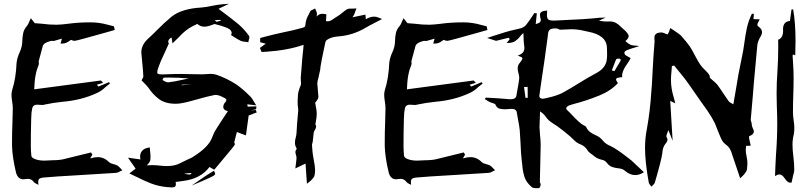

<svg xmlns="http://www.w3.org/2000/svg" viewBox="-20 -915 4289 1019"><path d="M184.1 65.9 172.4 60.1Q164.6 57.1 159.7 51.3Q147.9 34.2 127.4 34.2Q121.6 34.2 115.5 35.4Q109.4 36.6 105 36.6Q91.3 36.6 83 30.3Q74.7 23.9 70.6 15.6Q66.4 7.3 64.9 0.5Q45.9 -78.6 43.9 -138.7V-168.9Q43.9 -214.8 45.9 -260.3Q47.4 -299.3 47.9 -339.4Q47.9 -357.9 44.4 -376Q41 -398.9 41 -411.1Q41 -425.3 44.9 -438.5Q64.5 -499 67.9 -581.1Q71.3 -609.9 84.5 -637.7Q98.6 -668 98.6 -701.2Q99.1 -720.7 103.3 -740Q107.4 -759.3 123 -777.3Q130.4 -786.1 134.8 -799.3L143.6 -818.4L164.6 -792L201.7 -789.1Q241.7 -783.7 280.8 -783.7Q310.1 -784.7 338.9 -788.6Q395 -796.4 460 -796.4Q507.3 -796.4 551.8 -783.7L583 -775.9Q585 -775.4 585.2 -773.7Q585.4 -772 586.4 -768.1L588.9 -755.9L537.1 -741.2Q385.3 -698.2 376.5 -698.2Q366.7 -698.2 356.9 -703.6L350.6 -699.2Q330.1 -684.1 314.9 -684.1H312.5L301.3 -683.6L308.6 -710L264.6 -697.3Q262.7 -698.2 258.3 -698.2Q245.6 -698.2 228.8 -690.7Q211.9 -683.1 207.5 -672.4Q197.8 -639.2 189.5 -605.5L185.1 -588.4Q185.1 -585.9 185.8 -583.7Q186.5 -581.5 186.5 -579.6Q186.5 -571.3 180.7 -558.1Q171.9 -538.1 166 -498.5Q163.6 -481 161.6 -440.9L515.6 -487.8L527.3 -475.6L494.1 -465.3L502.4 -455.6L558.6 -479L563.5 -471.7L554.7 -464.8Q546.9 -459.5 540.5 -453.6Q520.5 -433.1 494.6 -421.4Q412.1 -382.8 309.1 -374.5Q262.7 -369.6 216.3 -359.9L214.8 -359.4Q211.9 -357.9 203.1 -357.9Q196.8 -357.9 189.9 -358.6Q183.1 -359.4 176.8 -359.4Q156.2 -359.4 151.4 -341.8Q146 -317.9 146 -293L145.5 -282.2Q143.6 -213.9 143.6 -142.1Q143.6 -112.8 146.5 -87.4Q148.4 -77.1 167.5 -70.1Q186.5 -63 213.4 -62.5L226.1 -63Q242.2 -64.5 258.8 -64.5Q300.8 -64.5 329.6 -73.2L463.4 -106L470.2 -93.8L459.5 -76.2L460 -75.7Q460.9 -75.7 461.9 -74.7Q481.4 -81.1 498 -81.1Q533.2 -81.1 559.1 -54.2Q566.9 -47.4 582 -43.9Q592.8 -41.5 602.1 -37.1Q612.3 -30.3 619.6 -21.5L629.4 -11.2L616.7 -5.4Q606.9 1 596.2 2.4Q500 8.8 405.8 14.2Q259.3 22.5 210.9 27.3Q191.9 29.3 186.5 36.1Q182.6 41 182.6 50.8Q182.6 55.7 184.1 65.9Z M1129.9 -799.3 1152.8 -805.7 1148.9 -809.6 1119.1 -808.1ZM986.8 11.2Q993.2 10.3 997.1 2.9L957 6.3Q974.1 11.2 983.9 11.2ZM944.3 -462.4 998 -468.3 944.3 -465.3ZM873.5 -478Q905.3 -481.4 955.6 -493.2L981.9 -498.5Q930.7 -503.4 875 -503.4L848.6 -502.9Q844.7 -497.6 842.3 -490.7Q861.3 -478 872.1 -478ZM977.5 -837.9 1016.1 -846.2V-846.7ZM890.6 79.6Q882.8 79.6 870.6 78.1H865.7Q818.8 73.2 779.8 57.9Q740.7 42.5 703.1 22.9H702.6Q685.1 13.7 666.5 5.4L699.7 -20L659.2 -78.1L725.6 -68.8Q723.6 -77.1 723.6 -84.5Q723.6 -101.1 733.4 -113.3Q745.1 -127.9 767.6 -131.3L774.9 -132.8L776.9 -109.4Q778.8 -96.2 778.8 -83Q778.8 -74.2 777.8 -65.4Q774.9 -53.7 762.7 -41H762.2L759.3 -37.6Q773.9 -38.6 787.6 -38.6Q809.1 -38.6 828.4 -36.1Q847.7 -33.7 865.2 -33.7Q906.2 -33.7 931.6 -46.9L947.8 -54.7Q968.3 -65.4 981.9 -71.3Q993.7 -75.7 1002.9 -81.5Q1069.3 -122.6 1095.7 -164.6Q1103.5 -178.2 1109.1 -193.4Q1114.7 -208.5 1123 -222.7Q1144 -257.3 1189.5 -325.2Q1165 -330.1 1165 -347.7Q1165 -360.8 1175.3 -372.1Q1181.6 -379.9 1181.6 -384.3Q1181.6 -391.1 1166.5 -397.5Q1142.1 -411.1 1124 -411.1H1120.1Q1076.7 -402.3 1035.2 -390.1Q973.6 -372.1 939.9 -366.7Q924.8 -364.3 912.1 -364.3Q857.4 -364.3 824.2 -388.9Q791 -413.6 767.1 -450.2Q757.8 -461.9 745.6 -473.9Q733.4 -485.8 731.4 -488.3L735.4 -496.6Q740.7 -504.4 740.7 -509.3Q740.7 -524.4 735.4 -578.1Q730 -631.8 730 -637.2Q730 -678.7 770 -713.4Q794.4 -735.8 817.4 -759.3Q851.1 -793.5 889.6 -825.7Q943.4 -869.1 1048.3 -875Q1068.4 -876.5 1104 -883.8Q1119.1 -886.7 1135.5 -889.4Q1151.9 -892.1 1195.3 -895L1139.6 -868.2L1165 -849.1Q1206.5 -818.4 1247.6 -784.7Q1278.8 -756.8 1301.3 -725.1Q1303.7 -721.2 1303.7 -717.3Q1303.7 -713.4 1300.8 -705.1Q1299.3 -700.7 1297.9 -690.9Q1290 -692.4 1280.8 -693.4Q1268.6 -693.8 1257.8 -698.2Q1240.7 -706.5 1224.6 -717.3L1206.5 -728.5Q1209.5 -736.8 1209.5 -740.7Q1209.5 -746.6 1205.1 -752.9Q1195.8 -768.6 1119.1 -787.6L1106.4 -783.2Q1081.1 -773.4 1064.5 -773.4Q1043 -773.4 1027.3 -788.1Q1019 -784.7 1002 -775.9Q964.8 -756.8 929.2 -717.8Q917 -705.1 895.5 -684.6L890.6 -715.8Q880.4 -711.9 875.5 -702.6Q872.6 -697.3 872.6 -693.4Q872.6 -689.9 876.5 -685.1Q872.6 -675.8 856 -639.6Q833.5 -594.2 818.4 -550.3Q814.5 -538.6 814.5 -531.7Q814.5 -526.4 816.9 -524.4Q822.3 -520 840.8 -520L856.9 -520.5Q898.4 -522.5 939 -522.5Q965.8 -522.5 992.7 -521.5Q1022.5 -520.5 1053.2 -520.5Q1064.5 -520.5 1075.4 -521.7Q1086.4 -522.9 1096.7 -522.9Q1112.3 -522.9 1127 -519Q1183.6 -499.5 1234.4 -466.8Q1267.1 -444.3 1309.1 -402.3Q1317.4 -394 1324.2 -381.3V-380.9Q1328.1 -373.5 1339.8 -356L1292.5 -361.3L1294.4 -349.1L1340.8 -350.6L1339.4 -335L1309.1 -328.6L1336.9 -331.5L1342.8 -318.4L1299.8 -302.2L1285.2 -196.3L1237.3 -214.4L1234.4 -204.1Q1228 -181.2 1223.1 -159.2Q1223.1 -157.7 1224.9 -154.8Q1226.6 -151.9 1226.6 -148.4Q1226.6 -144 1142.1 -43.9Q1131.3 -31.7 1121.1 -19L1116.7 -14.2L1091.8 -28.8Q1044.9 34.2 951.2 45.4Q934.6 48.3 912.1 50.8Q913.6 56.6 913.6 61.5Q913.6 65.9 911.6 71.8Q909.7 79.6 890.6 79.6ZM997.6 69.8 1052.2 31.7Q1073.2 16.6 1097.7 2L1115.2 -8.8Q1121.6 2.4 1122.1 6.8Q1122.1 11.7 1113.3 18.1Q1106.9 22 1092.3 28.6Q1077.6 35.2 1050.8 46.9Q1023.9 58.6 997.6 69.8Z M1608.9 60.1 1601.6 -46.9 1547.4 -21Q1550.3 -48.8 1551.8 -56.2Q1553.7 -70.3 1553.7 -81.1Q1553.2 -85.4 1551.3 -90.8Q1547.9 -100.6 1547.9 -107.9Q1547.9 -116.7 1555.2 -125.5Q1545.4 -141.1 1545.4 -156.7Q1545.4 -171.9 1549.8 -186Q1553.2 -198.2 1553.7 -209.5Q1555.2 -248 1563 -331.1Q1563 -335.4 1562 -340.3V-340.8Q1559.6 -349.6 1559.6 -377.4Q1559.6 -390.1 1561.3 -411.4Q1563 -432.6 1576.2 -462.9Q1577.6 -467.3 1577.6 -473.6Q1577.6 -478.5 1576.9 -484.6Q1576.2 -490.7 1576.2 -497.1V-503.4Q1586.4 -635.7 1589.4 -654.8L1591.3 -677.2Q1505.9 -647.9 1395.5 -640.6L1368.2 -639.2L1359.4 -660.6L1390.6 -683.1L1360.8 -690.9V-713.4L1390.6 -721.2Q1426.3 -731 1486.8 -744.1Q1532.7 -752.9 1578.1 -765.6Q1592.3 -769 1596.7 -772.5Q1601.1 -775.9 1601.1 -785.6Q1603.5 -812.5 1617.7 -836.9Q1621.6 -845.2 1625.5 -853Q1629.4 -860.8 1639.2 -863.3L1652.3 -870.1L1658.2 -856.4Q1662.1 -848.6 1662.1 -841.8L1660.6 -826.7Q1670.9 -841.8 1691.9 -841.8Q1698.7 -841.8 1712.4 -838.9L1710 -803.2Q1714.8 -801.8 1719.2 -801.8Q1733.9 -801.8 1753.4 -817.4Q1761.7 -823.2 1771 -828.6Q1783.7 -835.9 1795.7 -846.4Q1807.6 -856.9 1820.8 -865.2Q1828.1 -869.6 1841.3 -869.6L1846.7 -869.1Q1856 -869.1 1872.1 -870.1L1865.7 -855L1863.3 -847.2Q1860.4 -836.9 1853 -826.7L1850.1 -823.2L1919.4 -837.4L1921.4 -813Q1944.8 -826.7 1965.3 -826.7Q1976.6 -826.7 1987.3 -822.3L2007.8 -814L1967.3 -793Q1944.3 -781.7 1921.9 -768.6Q1852.5 -726.6 1770 -721.2Q1735.4 -718.3 1712.9 -701.7Q1709 -698.2 1706.5 -689.5L1700.2 -659.2Q1685.1 -588.9 1682.6 -570.3Q1680.7 -560.5 1680.7 -559.1V-556.2Q1680.7 -547.4 1674.3 -522L1669.9 -501.5Q1664.1 -483.9 1664.1 -471.2Q1665 -453.6 1667 -436.3Q1668.9 -418.9 1669.9 -401.4Q1669.9 -395.5 1667.5 -390.9Q1665 -386.2 1662.6 -383.1Q1660.2 -379.9 1659.2 -377.9Q1656.7 -374.5 1654.3 -372.1L1652.8 -370.1Q1653.8 -359.9 1656.2 -349.6Q1660.2 -332.5 1661.1 -314Q1661.1 -293.9 1656.7 -272L1653.8 -254.9Q1657.7 -249.5 1657.7 -243.7Q1657.7 -234.9 1650.4 -224.1Q1646.5 -217.3 1645 -211.4Q1644 -207.5 1641.6 -179.2Q1640.6 -162.1 1635.7 -146.5L1636.7 -133.3Q1637.7 -105.5 1644.5 -70.3Q1652.3 -31.2 1652.3 -12.7Q1652.3 -2.9 1650.1 12.7Q1647.9 28.3 1624 48.3Z M2162.1 65.9 2150.4 60.1Q2142.6 57.1 2137.7 51.3Q2126 34.2 2105.5 34.2Q2099.6 34.2 2093.5 35.4Q2087.4 36.6 2083 36.6Q2069.3 36.6 2061 30.3Q2052.7 23.9 2048.6 15.6Q2044.4 7.3 2043 0.5Q2023.9 -78.6 2022 -138.7V-168.9Q2022 -214.8 2023.9 -260.3Q2025.4 -299.3 2025.9 -339.4Q2025.9 -357.9 2022.5 -376Q2019 -398.9 2019 -411.1Q2019 -425.3 2022.9 -438.5Q2042.5 -499 2045.9 -581.1Q2049.3 -609.9 2062.5 -637.7Q2076.7 -668 2076.7 -701.2Q2077.1 -720.7 2081.3 -740Q2085.4 -759.3 2101.1 -777.3Q2108.4 -786.1 2112.8 -799.3L2121.6 -818.4L2142.6 -792L2179.7 -789.1Q2219.7 -783.7 2258.8 -783.7Q2288.1 -784.7 2316.9 -788.6Q2373 -796.4 2438 -796.4Q2485.4 -796.4 2529.8 -783.7L2561 -775.9Q2563 -775.4 2563.2 -773.7Q2563.5 -772 2564.5 -768.1L2566.9 -755.9L2515.1 -741.2Q2363.3 -698.2 2354.5 -698.2Q2344.7 -698.2 2335 -703.6L2328.6 -699.2Q2308.1 -684.1 2293 -684.1H2290.5L2279.3 -683.6L2286.6 -710L2242.7 -697.3Q2240.7 -698.2 2236.3 -698.2Q2223.6 -698.2 2206.8 -690.7Q2189.9 -683.1 2185.5 -672.4Q2175.8 -639.2 2167.5 -605.5L2163.1 -588.4Q2163.1 -585.9 2163.8 -583.7Q2164.6 -581.5 2164.6 -579.6Q2164.6 -571.3 2158.7 -558.1Q2149.9 -538.1 2144 -498.5Q2141.6 -481 2139.6 -440.9L2493.7 -487.8L2505.4 -475.6L2472.2 -465.3L2480.5 -455.6L2536.6 -479L2541.5 -471.7L2532.7 -464.8Q2524.9 -459.5 2518.6 -453.6Q2498.5 -433.1 2472.7 -421.4Q2390.1 -382.8 2287.1 -374.5Q2240.7 -369.6 2194.3 -359.9L2192.9 -359.4Q2189.9 -357.9 2181.2 -357.9Q2174.8 -357.9 2168 -358.6Q2161.1 -359.4 2154.8 -359.4Q2134.3 -359.4 2129.4 -341.8Q2124 -317.9 2124 -293L2123.5 -282.2Q2121.6 -213.9 2121.6 -142.1Q2121.6 -112.8 2124.5 -87.4Q2126.5 -77.1 2145.5 -70.1Q2164.6 -63 2191.4 -62.5L2204.1 -63Q2220.2 -64.5 2236.8 -64.5Q2278.8 -64.5 2307.6 -73.2L2441.4 -106L2448.2 -93.8L2437.5 -76.2L2438 -75.7Q2439 -75.7 2439.9 -74.7Q2459.5 -81.1 2476.1 -81.1Q2511.2 -81.1 2537.1 -54.2Q2544.9 -47.4 2560.1 -43.9Q2570.8 -41.5 2580.1 -37.1Q2590.3 -30.3 2597.7 -21.5L2607.4 -11.2L2594.7 -5.4Q2585 1 2574.2 2.4Q2478 8.8 2383.8 14.2Q2237.3 22.5 2189 27.3Q2169.9 29.3 2164.6 36.1Q2160.6 41 2160.6 50.8Q2160.6 55.7 2162.1 65.9Z M3241.2 -537.6 3249 -551.3Q3274.9 -593.3 3274.9 -596.2Q3274.9 -597.2 3273.7 -599.1Q3272.5 -601.1 3270.3 -602.5Q3268.1 -604 3266.6 -604Q3251 -604 3249.5 -599.1Q3238.8 -573.7 3227.1 -541.5ZM2860.4 -391.1Q2865.7 -391.1 2872.6 -392.8Q2879.4 -394.5 2886.2 -396Q2928.7 -404.8 2962.9 -420.9Q3007.3 -445.3 3049.3 -471.7Q3095.7 -501 3145 -527.3Q3191.4 -551.8 3199.7 -593.3Q3202.1 -609.4 3202.1 -626Q3202.1 -634.3 3201.7 -642.8Q3201.2 -651.4 3201.2 -660.2Q3200.7 -728.5 3100.1 -747.1L3077.6 -752Q3044.9 -759.8 3011.7 -759.8Q2995.1 -759.8 2977.1 -758.3L2950.7 -757.3Q2949.7 -757.8 2947.8 -759Q2945.8 -760.3 2941.7 -762.2Q2937.5 -764.2 2927.2 -764.2Q2902.8 -764.2 2895.5 -754.9Q2888.2 -745.6 2887.7 -726.6Q2871.6 -602.5 2853 -481.9Q2842.3 -411.1 2842.3 -406.2Q2842.3 -391.1 2860.4 -391.1ZM2769 -395.5 2780.8 -396 2780.3 -454.1 2761.2 -453.1ZM2830.1 84Q2810.1 84 2802.7 78.6Q2772 52.2 2762.9 22.2Q2753.9 -7.8 2752 -39.1Q2751 -48.8 2749.5 -58.1Q2744.1 -106.4 2742.7 -154.8Q2741.2 -189.9 2738.3 -225.1Q2735.4 -251 2730 -276.9Q2726.1 -296.4 2723.1 -316.4Q2721.2 -337.4 2694.3 -337.4Q2689 -337.4 2682.1 -336.4Q2671.9 -335 2662.1 -335Q2648.9 -335 2633.1 -337.9Q2617.2 -340.8 2608.9 -360.8Q2606.9 -364.7 2591.1 -369.1Q2575.2 -373.5 2560.1 -384.8L2552.7 -389.2Q2552.7 -389.6 2553.2 -389.6Q2555.7 -393.6 2558.6 -397Q2634.8 -393.1 2680.2 -388.7L2689.9 -388.2Q2719.7 -388.2 2721.2 -410.2Q2723.6 -428.2 2727.5 -446.8Q2732.9 -473.1 2735.8 -499.5Q2735.8 -513.2 2731.7 -526.4Q2727.5 -539.6 2727.5 -551.8Q2727.5 -570.3 2739.3 -582Q2752.4 -598.1 2752.4 -604.5Q2752.4 -605 2751.5 -608.2Q2750.5 -611.3 2728 -620.1Q2751.5 -628.4 2758.8 -641.6Q2763.2 -649.9 2763.2 -660.2Q2763.2 -665.5 2762.2 -670.9Q2758.8 -693.4 2758.8 -717.3L2757.8 -739.7Q2747.6 -731.4 2739.7 -721.2Q2730 -707.5 2714.6 -697Q2699.2 -686.5 2668.9 -686.5L2685.1 -707L2679.7 -714.8L2612.8 -698.2Q2604.5 -701.2 2565.4 -713.4Q2584 -719.2 2600.6 -725.1Q2672.9 -749 2707.5 -756.3Q2727.5 -760.3 2746.6 -765.6Q2764.6 -772.5 2774.4 -785.6Q2790.5 -806.6 2804.7 -828.6Q2810.1 -837.4 2815.9 -845.7L2829.1 -844.2L2823.2 -787.6Q2850.1 -792.5 2850.1 -809.1Q2850.1 -813.5 2847.9 -820.3Q2845.7 -827.1 2845.7 -836.9Q2845.7 -857.4 2883.8 -858.9Q2882.8 -850.1 2882.8 -834.5Q2882.8 -814.9 2893.1 -809.6Q2900.9 -805.7 2917 -805.7L2932.1 -806.2Q2974.1 -809.1 3016.6 -810.5Q3074.2 -812.5 3127 -817.4Q3159.2 -821.8 3194.8 -821.8L3158.7 -805.2Q3167.5 -804.2 3174.8 -802.7Q3186.5 -800.8 3203.1 -800.8L3214.4 -801.3Q3235.4 -801.3 3250.2 -792.7Q3265.1 -784.2 3276.4 -771.5Q3279.8 -768.6 3283 -765.4Q3286.1 -762.2 3290.5 -758.8Q3306.6 -745.6 3314.5 -731Q3316.4 -727.1 3316.4 -723.1Q3316.4 -710.9 3299.8 -697.8Q3299.8 -696.3 3304 -692.6Q3308.1 -689 3314.7 -684.3Q3321.3 -679.7 3327.9 -676.8Q3334.5 -673.8 3350.6 -672.9Q3359.9 -672.4 3373 -670.9Q3357.9 -665 3340.3 -660.2Q3319.8 -654.3 3305.7 -647.9Q3293.9 -642.6 3293.9 -635.3Q3293.9 -633.3 3295.4 -627.7Q3296.9 -622.1 3327.1 -606.4Q3319.8 -591.8 3309.6 -577.6Q3281.7 -539.6 3281.7 -512.7L3282.2 -505.4Q3249.5 -503.4 3249.5 -494.1Q3249.5 -487.8 3259.3 -473.6Q3220.2 -432.1 3162.1 -408.7Q3090.3 -379.4 3020 -361.8Q3011.7 -359.4 2999.5 -355Q2985.4 -348.1 2985.4 -340.3Q2985.4 -336.9 2987.8 -333Q2993.7 -328.1 3005.4 -315.9Q3058.6 -258.3 3077.1 -250.5Q3088.4 -246.1 3091.8 -239.7Q3102.1 -214.4 3138.7 -198.7Q3163.6 -189 3180.7 -167.5Q3195.3 -149.9 3221.2 -139.6Q3253.4 -125 3331.1 -63.5L3397.5 -1Q3374 14.2 3351.1 14.2Q3323.2 14.2 3296.4 -8.8Q3284.7 -19.5 3265.9 -21.2Q3247.1 -22.9 3230.5 -28.3Q3213.9 -33.7 3201.2 -50.3Q3191.9 -63.5 3174.8 -66.9Q3147 -72.8 3127.4 -91.3Q3119.1 -97.7 3110.8 -103.5Q3102.5 -109.4 3096.7 -119.6Q3084 -139.6 3059.6 -149.4Q3043.5 -155.3 3030.8 -167.5Q3009.3 -189.9 2971.7 -219.5Q2934.1 -249 2908.7 -264.2Q2889.6 -276.4 2877.7 -293.9Q2865.7 -311.5 2846.2 -323.7L2843.3 -239.7Q2844.2 -218.8 2846.2 -197.3Q2849.1 -172.4 2849.6 -147.5Q2849.1 -97.2 2845.2 51.3Q2845.7 54.2 2847.7 57.4Q2849.6 60.5 2849.6 64.5Q2846.7 81.5 2840.3 83.5Q2835.4 84 2830.1 84Z M3437 75.7 3432.1 68.8Q3425.8 62 3423.3 54.7Q3403.3 -56.2 3403.3 -130.4Q3403.3 -181.2 3413.6 -232.9Q3430.7 -328.6 3436.5 -425.3Q3439 -442.4 3444.3 -549.8Q3447.8 -619.6 3453.6 -688.5L3454.1 -694.8Q3454.1 -698.2 3453.6 -702.4Q3453.1 -706.5 3453.1 -711.4Q3453.1 -716.3 3454.1 -723.4Q3455.1 -730.5 3463.6 -736.6Q3472.2 -742.7 3492.2 -742.7Q3498.5 -742.2 3508.3 -737.8L3522.5 -731.9V-732.4L3525.9 -737.3Q3531.2 -744.6 3535.2 -759.8L3537.1 -766.1Q3553.7 -756.3 3568.8 -745.1Q3586.4 -733.4 3593.8 -726.6L3600.1 -718.8Q3623.5 -693.8 3642.6 -666.5Q3656.2 -644 3668 -621.1Q3680.7 -596.2 3695.8 -572.8Q3706.5 -557.6 3720.7 -544.4Q3744.1 -522 3746.6 -511.7Q3747.6 -506.3 3747.6 -502Q3756.3 -493.7 3764.2 -487.3Q3779.3 -475.1 3788.6 -463.4Q3804.7 -441.4 3819.3 -418.5Q3833 -397.9 3847.7 -377.4Q3853.5 -370.6 3863.8 -366.2L3872.1 -361.3L3885.3 -438Q3898.4 -523.4 3916.5 -606.9Q3925.3 -646.5 3930.4 -686.5Q3935.5 -726.6 3943.8 -765.6Q3952.1 -804.7 3970.7 -842.3Q3972.7 -842.3 3975.3 -841.8Q3978 -841.3 3981 -841.3Q3981 -834 3979 -813.5L4012.2 -812.5L4008.3 -804.7Q3999.5 -791 3999.5 -785.2Q3999.5 -778.8 4002.9 -775.9Q4024.4 -761.7 4024.4 -744.1Q4024.4 -734.4 4018.1 -723.6Q4003.4 -700.7 3999.5 -676.8Q3989.7 -578.6 3981.4 -480.5L3975.1 -402.3Q3966.8 -313 3964.4 -279.8Q3964.4 -274.4 3967 -268.3Q3969.7 -262.2 3969.7 -256.3V-254.9Q3969.7 -245.1 3975.3 -234.6Q3981 -224.1 3981 -216.8Q3981 -202.1 3957 -192.4Q3955.1 -191.4 3955.1 -187Q3955.1 -185.1 3956.1 -179.4Q3957 -173.8 3959.7 -162.6Q3962.4 -151.4 3964.4 -142.1L3939.5 -140.6Q3938 -130.9 3938 -120.6Q3938 -103 3942.4 -84.5Q3946.8 -65.9 3946.8 -46.9Q3946.8 -37.1 3944.6 -17.8Q3942.4 1.5 3908.2 31.2L3866.2 -93.3Q3862.3 -108.9 3854.7 -123Q3847.2 -137.2 3830.1 -149.4Q3813 -161.6 3800.8 -194.3L3793.9 -210.9Q3787.6 -225.1 3782.2 -240.2Q3768.1 -284.2 3702.6 -372.1Q3675.8 -409.7 3662.1 -430.2Q3639.2 -463.9 3614.7 -497.1Q3608.4 -505.4 3558.1 -566.9Q3554.7 -566.9 3545.9 -564L3543.5 -533.2Q3541 -511.2 3541 -489.7Q3541 -445.3 3556.2 -396.5L3564 -366.7L3537.1 -379.4L3549.8 -168L3527.3 -224.6L3521.5 -209Q3516.6 -197.3 3516.6 -192.4Q3516.6 -189.9 3517.6 -187.5Q3522.5 -180.2 3522.5 -173.8Q3522.5 -164.6 3512.7 -153.3Q3496.6 -133.8 3495.1 -102.1Q3490.7 -66.4 3455.1 55.2Q3451.7 62.5 3443.4 69.3Q3439.9 72.3 3437 75.7Z M4174.3 54.7Q4160.2 54.7 4145.5 32.7Q4130.9 10.7 4116.7 10.7Q4106.9 10.7 4093.3 19.5Q4095.2 -39.6 4098.6 -96.7Q4105 -178.7 4105 -259.3Q4105 -303.2 4103 -346.7Q4101.6 -380.9 4101.6 -415.5Q4101.6 -475.6 4106 -536.1Q4110.4 -601.6 4110.4 -668L4109.9 -704.1Q4136.2 -713.4 4136.2 -752.4L4135.7 -761.2Q4136.7 -801.3 4172.4 -803.7L4180.7 -864.7H4185.5L4189.5 -865.2Q4202.1 -793.9 4202.1 -698.2Q4202.1 -660.2 4200.7 -621.6L4189 -626L4186.5 -620.6Q4187.5 -600.6 4189 -581.1Q4191.9 -541 4191.9 -501Q4191.9 -456.1 4190.2 -410.2Q4188.5 -364.3 4188.5 -317.9Q4189 -295.9 4192.4 -273.9Q4195.8 -254.4 4195.8 -235.4Q4195.8 -218.3 4192.9 -201.7Q4186 -174.3 4186 -147.9Q4186 -119.6 4190.9 -81.5Q4195.3 -48.8 4195.3 -15.1Q4195.3 -2.4 4191.9 6.8L4189.5 15.6Q4182.6 44.9 4181.2 53.7Q4177.7 54.7 4174.3 54.7Z"/></svg>

Font: Unutterable
Style: Regular
Weight: 400
Designer: GGBotNet
Foundry: f0n7.com
Version: 1.00